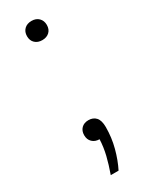

<svg xmlns="http://www.w3.org/2000/svg" viewBox="-187 -585 604 777"><g transform="rotate(-30 115.0 -196.5)"><path d="M81.5 154Q96 113.5 104.8 77.5Q113.5 41.5 115 5.5Q94.5 5.5 81.8 -6.8Q69 -19 69 -39.5Q69 -59.5 81.2 -71.8Q93.5 -84 114 -84Q136 -84 148.8 -69.8Q161.5 -55.5 161.5 -25Q161.5 24.5 149.2 70.5Q137 116.5 118 154ZM115.5 -457.5Q94.5 -457.5 81.8 -469.5Q69 -481.5 69 -502Q69 -522.5 81.8 -534.8Q94.5 -547 115.5 -547Q136.5 -547 149 -534.5Q161.5 -522 161.5 -502Q161.5 -481.5 148.8 -469.5Q136 -457.5 115.5 -457.5Z"/></g></svg>

Font: Encode Sans SmExp Lt
Style: Regular
Weight: 300
Width: 6
Designer: Multiple Designers
Foundry: Impallari Type
Version: Version 3.002; ttfautohint (v1.8.3) -l 8 -r 50 -G 200 -x 14 